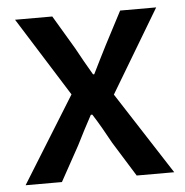

<svg xmlns="http://www.w3.org/2000/svg" viewBox="-45 -594 615 637"><g transform="rotate(-5 263.0 -275.0)"><path d="M15 0H136L200 -116C217 -150 234 -183 251 -214H256C276 -183 295 -149 313 -116L385 0H510L333 -274L498 -550H378L320 -439C305 -409 289 -378 274 -347H270C252 -378 234 -409 218 -439L152 -550H28L193 -287Z"/></g></svg>

Font: Noto Sans Japanese Medium
Style: Regular
Weight: 500
Designer: Ryoko NISHIZUKA (kana & ideographs); Paul D. Hunt (Latin, Greek & Cyrillic); Wenlong ZHANG (bopomofo); Sandoll Communica
Foundry: Adobe Systems Incorporated
Version: Version 1.000;PS 1;hotconv 1.0.78;makeotf.lib2.5.61930